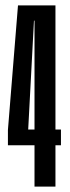

<svg xmlns="http://www.w3.org/2000/svg" viewBox="-20 -695 260 715"><path d="M108.5 0H186.5V-154H207V-212.5H186.5V-675H47L9.5 -211V-154H108.5ZM85 -212.5 106.5 -618H108.5V-212.5Z"/></svg>

Font: Anybody UltraCondensed
Style: Regular
Weight: 400
Width: 1
Version: Version 1.113;gftools[0.9.25]